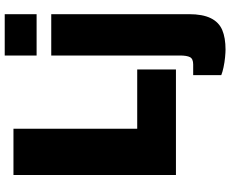

<svg xmlns="http://www.w3.org/2000/svg" viewBox="-101 -664 975 813"><g transform="rotate(-90 386.5 -257.5)"><path d="M52 0V-688H248V-164H499V0ZM558 -590V-725H733V-590ZM583 210Q571 210 550 208Q529 206 508 201.5Q487 197 475 192V73H520Q544 73 551 59.5Q558 46 558 16V-528H733V55Q733 113 716 147.5Q699 182 666 196Q633 210 583 210Z"/></g></svg>

Font: Archivo Condensed Black
Style: Regular
Weight: 900
Width: 3
Designer: Hector Gatti
Foundry: Omnibus-Type
Version: Version 2.001